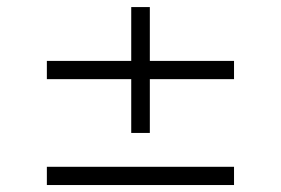

<svg xmlns="http://www.w3.org/2000/svg" viewBox="-20 -558 790 540"><path d="M638.2 -335.4H401.4V-184.1H349.1V-335.4H111.8V-386.7H349.1V-538.1H401.4V-386.7H638.2ZM638.2 -37.6H111.8V-88.9H638.2Z"/></svg>

Font: Annapurna SIL
Style: Bold
Weight: 700
Designer: Peter Martin, Annie Olsen
Foundry: SIL International
Version: Version 2.000